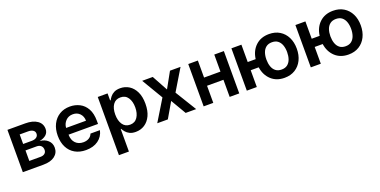

<svg xmlns="http://www.w3.org/2000/svg" viewBox="-17 -1337 4603 2325"><g transform="rotate(-20 2284.0 -174.5)"><path d="M66.1 0V-545.5H295.1Q391.7 -545.5 448.2 -506.6Q504.6 -467.7 504.6 -398.8Q504.6 -352.6 472.8 -324Q441.1 -295.5 386.4 -285.2Q450.6 -279.5 490.9 -242.4Q531.2 -205.3 531.2 -148.1Q531.2 -80.6 478.7 -40.3Q426.1 0 330.3 0ZM186.4 -101.2H330.3Q365.8 -101.2 386 -118.1Q406.2 -134.9 406.2 -164.1Q406.2 -197.8 386 -217.2Q365.8 -236.5 330.3 -236.5H186.4ZM186.4 -319.6H297.6Q336.6 -319.6 359 -336.5Q381.4 -353.3 381.4 -382.5Q381.4 -410.5 358.3 -426.5Q335.2 -442.5 295.1 -442.5H186.4Z M878.9 10.7Q796.9 10.7 737.4 -23.8Q677.9 -58.2 646 -121.1Q614 -183.9 614 -269.5Q614 -353.7 646 -417.4Q677.9 -481.2 736 -516.9Q794 -552.6 872.2 -552.6Q939.3 -552.6 996.1 -523.6Q1052.9 -494.7 1087.2 -433.8Q1121.4 -372.9 1121.4 -277V-237.6H741.5Q742.5 -167.6 780.4 -128.6Q818.2 -89.5 880.7 -89.5Q922.2 -89.5 952.4 -107.1Q982.6 -124.6 995.7 -159.1H1117.5Q1100.1 -79.9 1037.3 -34.6Q974.4 10.7 878.9 10.7ZM741.8 -324.2H998.2Q997.9 -380 963.6 -416.2Q929.3 -452.4 873.9 -452.4Q816.4 -452.4 780.5 -414.4Q744.7 -376.4 741.8 -324.2Z M1230.1 204.5V-545.5H1356.5V-455.3H1364Q1373.9 -475.1 1391.9 -497.7Q1409.8 -520.2 1440.9 -536.4Q1471.9 -552.6 1519.9 -552.6Q1583.1 -552.6 1634.1 -520.2Q1685 -487.9 1715 -425.4Q1745 -362.9 1745 -272Q1745 -182.2 1715.6 -119.3Q1686.1 -56.5 1635.3 -23.4Q1584.5 9.6 1520.2 9.6Q1473.4 9.6 1442.5 -6Q1411.6 -21.7 1392.9 -43.9Q1374.3 -66.1 1364 -85.9H1358.7V204.5ZM1356.2 -272.7Q1356.2 -193.5 1389.6 -144.7Q1422.9 -95.9 1484.4 -95.9Q1547.9 -95.9 1581 -146Q1614 -196 1614 -272.7Q1614 -349.1 1581.3 -398.1Q1548.7 -447.1 1484.4 -447.1Q1422.2 -447.1 1389.2 -399.7Q1356.2 -352.3 1356.2 -272.7Z M1938.9 -545.5 2049 -344.1 2160.9 -545.5H2296.9L2132.5 -272.7L2299.7 0H2164.4L2049 -196.4L1934.7 0H1798.3L1964.5 -272.7L1802.6 -545.5Z M2520.2 -545.5V-326H2731.5V-545.5H2855.1V0H2731.5V-220.5H2520.2V0H2396.3V-545.5Z M3081.3 -545.5V-322.1H3183.6Q3197.4 -426.5 3264.7 -489.5Q3332 -552.6 3437.9 -552.6Q3516.7 -552.6 3574.4 -517Q3632.1 -481.5 3663.7 -418.3Q3695.3 -355.1 3695.3 -271.7Q3695.3 -188.2 3663.7 -124.6Q3632.1 -61.1 3574.4 -25.2Q3516.7 10.7 3437.9 10.7Q3333.1 10.7 3266.2 -51.7Q3199.2 -114 3184.3 -216.3H3081.3V0H2952.4V-545.5ZM3437.9 -95.9Q3484.7 -95.9 3514 -119.3Q3543.3 -142.8 3557.2 -182.5Q3571 -222.3 3571 -271.7Q3571 -321 3557.2 -360.6Q3543.3 -400.2 3514 -423.7Q3484.7 -447.1 3437.9 -447.1Q3391 -447.1 3361.3 -423.8Q3331.7 -400.6 3317.8 -361Q3304 -321.4 3304 -271.7Q3304 -222.3 3317.8 -182.4Q3331.7 -142.4 3361.3 -119.1Q3391 -95.9 3437.9 -95.9Z M3905.9 -545.5V-322.1H4008.2Q4022 -426.5 4089.3 -489.5Q4156.6 -552.6 4262.4 -552.6Q4341.3 -552.6 4399 -517Q4456.7 -481.5 4488.3 -418.3Q4519.9 -355.1 4519.9 -271.7Q4519.9 -188.2 4488.3 -124.6Q4456.7 -61.1 4399 -25.2Q4341.3 10.7 4262.4 10.7Q4157.7 10.7 4090.7 -51.7Q4023.8 -114 4008.9 -216.3H3905.9V0H3777V-545.5ZM4262.4 -95.9Q4309.3 -95.9 4338.6 -119.3Q4367.9 -142.8 4381.7 -182.5Q4395.6 -222.3 4395.6 -271.7Q4395.6 -321 4381.7 -360.6Q4367.9 -400.2 4338.6 -423.7Q4309.3 -447.1 4262.4 -447.1Q4215.6 -447.1 4185.9 -423.8Q4156.2 -400.6 4142.4 -361Q4128.6 -321.4 4128.6 -271.7Q4128.6 -222.3 4142.4 -182.4Q4156.2 -142.4 4185.9 -119.1Q4215.6 -95.9 4262.4 -95.9Z"/></g></svg>

Font: Inter Zeller Semi Bold
Style: Regular
Weight: 600
Designer: Rasmus Andersson; Joe Bland
Foundry: zeller
Version: Version 3.015;git-dec3a8cb1